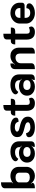

<svg xmlns="http://www.w3.org/2000/svg" viewBox="1632 -2382 758 4063"><g transform="rotate(-90 2011.5 -350.0)"><path d="M59 -625Q59 -665 90.5 -687Q122 -709 185 -709V-477Q171 -466 163 -457L167 -452Q194 -478 237.5 -493.5Q281 -509 318 -509Q407 -509 460 -459.5Q513 -410 513 -330V-171Q513 -119 487 -78Q461 -37 417 -14Q373 9 323 9Q270 9 230.5 -12.5Q191 -34 159 -76L155 -72Q159 -65 165 -58Q171 -51 174 -47Q174 -19 147 -5Q120 9 59 9ZM389 -180V-322Q389 -360 362 -380.5Q335 -401 286 -401Q242 -401 212.5 -379Q183 -357 183 -326V-175Q183 -142 212 -120.5Q241 -99 286 -99Q336 -99 362.5 -119.5Q389 -140 389 -180Z M603 -158Q603 -210 630 -248.5Q657 -287 703.5 -307.5Q750 -328 806 -328Q852 -328 888.5 -313.5Q925 -299 956 -270L961 -275Q952 -284 930 -302V-322Q930 -363 901 -387Q872 -411 820 -411Q727 -411 683 -343Q661 -350 646 -365.5Q631 -381 631 -399Q631 -429 658 -454Q685 -479 731 -494Q777 -509 831 -509Q937 -509 995 -459.5Q1053 -410 1053 -325V-75Q1053 -31 1025 -11Q997 9 937 9V-32Q954 -49 960 -57L956 -62Q923 -27 885.5 -9Q848 9 790 9Q739 9 696.5 -11Q654 -31 628.5 -68.5Q603 -106 603 -158ZM932 -159Q932 -195 902.5 -216Q873 -237 823 -237Q777 -237 750.5 -216.5Q724 -196 724 -159Q724 -121 750 -101.5Q776 -82 822 -82Q874 -82 903 -102Q932 -122 932 -159Z M1139 -118Q1139 -143 1159.5 -160Q1180 -177 1225 -178Q1234 -134 1267 -110.5Q1300 -87 1347 -87Q1398 -87 1427 -100Q1456 -113 1456 -139Q1456 -163 1432.5 -179Q1409 -195 1340 -211Q1265 -229 1223.5 -247Q1182 -265 1162 -293Q1142 -321 1142 -367Q1142 -431 1196 -470Q1250 -509 1344 -509Q1435 -509 1495 -476.5Q1555 -444 1555 -390Q1555 -363 1535 -350Q1515 -337 1469 -336Q1459 -376 1431 -396Q1403 -416 1352 -416Q1314 -416 1286.5 -403Q1259 -390 1259 -369Q1259 -347 1282 -335Q1305 -323 1362 -311Q1474 -287 1524.5 -247Q1575 -207 1575 -138Q1575 -71 1515.5 -31Q1456 9 1353 9Q1257 9 1198.5 -25.5Q1140 -60 1139 -118Z M1699 -159V-407H1596Q1596 -454 1614 -477Q1632 -500 1662 -500H1701V-583Q1701 -624 1731 -641.5Q1761 -659 1822 -659V-500H1955Q1955 -450 1936 -428.5Q1917 -407 1875 -407H1824V-164Q1824 -129 1837.5 -114Q1851 -99 1884 -99Q1919 -99 1954 -118Q1964 -109 1970 -95.5Q1976 -82 1976 -68Q1976 -38 1945 -14.5Q1914 9 1858 9Q1777 9 1738 -38Q1699 -85 1699 -159Z M2019 -158Q2019 -210 2046 -248.5Q2073 -287 2119.5 -307.5Q2166 -328 2222 -328Q2268 -328 2304.5 -313.5Q2341 -299 2372 -270L2377 -275Q2368 -284 2346 -302V-322Q2346 -363 2317 -387Q2288 -411 2236 -411Q2143 -411 2099 -343Q2077 -350 2062 -365.5Q2047 -381 2047 -399Q2047 -429 2074 -454Q2101 -479 2147 -494Q2193 -509 2247 -509Q2353 -509 2411 -459.5Q2469 -410 2469 -325V-75Q2469 -31 2441 -11Q2413 9 2353 9V-32Q2370 -49 2376 -57L2372 -62Q2339 -27 2301.5 -9Q2264 9 2206 9Q2155 9 2112.5 -11Q2070 -31 2044.5 -68.5Q2019 -106 2019 -158ZM2348 -159Q2348 -195 2318.5 -216Q2289 -237 2239 -237Q2193 -237 2166.5 -216.5Q2140 -196 2140 -159Q2140 -121 2166 -101.5Q2192 -82 2238 -82Q2290 -82 2319 -102Q2348 -122 2348 -159Z M2581 -413Q2581 -459 2610.5 -484Q2640 -509 2700 -509V-449Q2688 -435 2676 -417L2682 -413Q2712 -458 2759 -483.5Q2806 -509 2863 -509Q2914 -509 2953 -486Q2992 -463 3013.5 -423Q3035 -383 3035 -333V-67Q3035 -27 3004 -9Q2973 9 2910 9V-315Q2910 -353 2887.5 -377Q2865 -401 2822 -401Q2771 -401 2738 -369.5Q2705 -338 2705 -291V-67Q2705 -27 2675 -9Q2645 9 2581 9Z M3206 -159V-407H3103Q3103 -454 3121 -477Q3139 -500 3169 -500H3208V-583Q3208 -624 3238 -641.5Q3268 -659 3329 -659V-500H3462Q3462 -450 3443 -428.5Q3424 -407 3382 -407H3331V-164Q3331 -129 3344.5 -114Q3358 -99 3391 -99Q3426 -99 3461 -118Q3471 -109 3477 -95.5Q3483 -82 3483 -68Q3483 -38 3452 -14.5Q3421 9 3365 9Q3284 9 3245 -38Q3206 -85 3206 -159Z M3545 -178V-311Q3545 -367 3576 -412Q3607 -457 3658.5 -483Q3710 -509 3770 -509Q3829 -509 3878.5 -484.5Q3928 -460 3957 -416.5Q3986 -373 3986 -317V-261Q3986 -239 3969.5 -224Q3953 -209 3928 -209H3666V-187Q3666 -144 3692 -117Q3718 -90 3770 -90Q3820 -90 3844.5 -112Q3869 -134 3869 -169Q3887 -171 3894 -171Q3931 -171 3952 -154.5Q3973 -138 3973 -108Q3973 -79 3946 -52Q3919 -25 3872 -8Q3825 9 3769 9Q3707 9 3656 -15.5Q3605 -40 3575 -82.5Q3545 -125 3545 -178ZM3873 -298V-317Q3873 -359 3844 -385Q3815 -411 3769 -411Q3723 -411 3694.5 -385.5Q3666 -360 3666 -317V-298Z"/></g></svg>

Font: K2D
Style: Bold
Weight: 700
Designer: Katatrad Aksorn Co.,Ltd.
Foundry: Cadson Demak Co.,Ltd.
Version: Version 1.000; ttfautohint (v1.6)